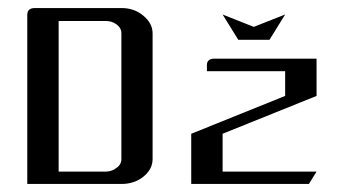

<svg xmlns="http://www.w3.org/2000/svg" viewBox="-20 -458 856 478"><path d="M456.1 0V-125L689.9 -219.2V-280.8H495.1V-295.9Q495.1 -312 514.2 -312H768.1V-219.2L534.2 -125V-30.8H768.1L749 0ZM534.2 -421.9 611.8 -391.1 689.9 -421.9 650.9 -358.9H573.2ZM47.9 0V-420.9Q47.9 -438 66.9 -438H282.2Q314.5 -438 336.9 -418.9Q359.9 -399.9 359.9 -375V-62Q359.9 -36.6 336.9 -18.1Q314.5 0 282.2 0ZM126 -30.8H243.2Q258.3 -30.8 270 -40Q282.2 -48.3 282.2 -62V-375Q282.2 -388.2 270.5 -397Q258.8 -405.8 243.2 -405.8H126Z"/></svg>

Font: Hhenum
Style: Regular
Weight: 400
Designer: T. Christopher White
Version: Version 1.0